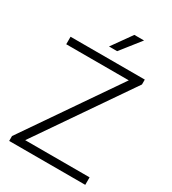

<svg xmlns="http://www.w3.org/2000/svg" viewBox="-223 -1060 1050 1175"><g transform="rotate(30 302.0 -472.5)"><path d="M33.5 0V-34.5L493 -703L499 -687H40V-740H564.5V-705.5L105 -37L99.5 -53H571V0ZM273.5 -806 372.5 -945H441L331 -806Z"/></g></svg>

Font: Encode Sans SC SemiExpanded Light
Style: Regular
Weight: 300
Width: 6
Designer: Multiple Designers
Foundry: Impallari Type
Version: Version 3.002